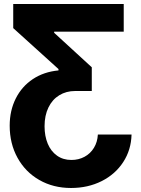

<svg xmlns="http://www.w3.org/2000/svg" viewBox="-20 -727 705 957"><path d="M334 210Q245.6 210 176 170.2Q106.4 130.4 67.4 59.6Q28.3 -11.2 28.3 -100.6Q28.3 -175.8 58.6 -236.1Q88.9 -296.4 143.8 -332.8Q198.7 -369.1 271.5 -376V-382.8L45.9 -586.9V-707H596.7V-569.3H250V-563.5L437.5 -391.6V-273.4H354.5Q310.1 -273.4 275.4 -252.2Q240.7 -231 221.4 -191.2Q202.1 -151.4 202.1 -97.7Q202.1 -48.8 218 -10.7Q233.9 27.3 264.2 48.8Q294.4 70.3 335.9 70.3Q372.1 70.3 401.4 54.4Q430.7 38.6 448.2 9.8Q465.8 -19 467.8 -56.6H635.7Q633.8 20 594.2 80.8Q554.7 141.6 486.6 175.8Q418.5 210 334 210Z"/></svg>

Font: Pretendard ExtraBold
Style: Regular
Weight: 800
Designer: Base glyphs from Inter by Rasmus Andersson; Hangeul glyphs from Noto Sans CJK(Source Han Sans) by Jang Soo-young and Kan
Foundry: Kil Hyung-jin
Version: Version 1.309